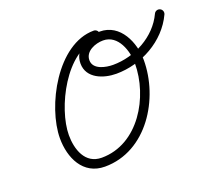

<svg xmlns="http://www.w3.org/2000/svg" viewBox="-103 -696 941 850"><g transform="rotate(-20 367.5 -270.5)"><path d="M414 -562C414 -562 414 -562 414 -562C241.3 -562 110.7 -314.3 110.7 -164.5C110.7 -73.9 152.2 21 256 21C453.3 21 578.3 -182.6 578.3 -363.6C578.3 -446.2 534.4 -549 438 -549C377.9 -549 309.5 -512.8 309.5 -445.1C309.5 -374.1 384.5 -348.1 443.8 -348.1C561.6 -348.1 682.6 -413.4 733.1 -522.2C737.9 -532.7 733.4 -545.2 722.8 -550.1C712.3 -554.9 699.8 -550.4 694.9 -539.8C694.9 -539.8 694.9 -539.8 694.9 -539.8C651.4 -445.9 545.2 -390.1 443.8 -390.1C410.2 -390.1 351.5 -400.7 351.5 -445.1C351.5 -488.2 402.2 -507 438 -507C509.1 -507 536.3 -421.4 536.3 -363.6C536.3 -206.2 429.2 -21 256 -21C177.2 -21 152.7 -98.2 152.7 -164.5C152.7 -290.1 266.4 -520 414 -520C425.6 -520 435 -529.4 435 -541C435 -552.6 425.6 -562 414 -562Z"/></g></svg>

Font: FRB American Cursive Guidelines Medium
Style: Italic
Weight: 500
Italic angle: -25°
Version: Version 2.0;Modular Font Editor K font №1